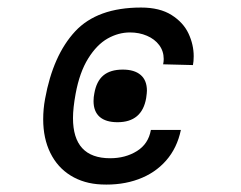

<svg xmlns="http://www.w3.org/2000/svg" viewBox="-20 -520 640 509"><path d="M248.5 -31Q202.5 -33 167.5 -54.5Q132.5 -76 113.5 -114.5Q94.5 -153 94.5 -204Q94.5 -231 99.5 -258Q120.5 -373.5 179.2 -436.8Q238 -500 354 -500Q403.5 -500 434.8 -480.2Q466 -460.5 479.8 -431Q493.5 -401.5 493.5 -371Q493.5 -357 491.5 -347.5L412.5 -349.5Q414 -357 414 -363.5Q414 -384.5 402 -400.5Q390 -416.5 369.5 -425.2Q349 -434 324.5 -434Q294 -434 265.2 -417.8Q236.5 -401.5 213.8 -365Q191 -328.5 180.5 -271.5Q173.5 -233.5 173.5 -207Q173.5 -100.5 272 -100.5Q312.5 -100.5 343 -119.5Q373.5 -138.5 380 -175.5H459.5Q449.5 -127.5 420.2 -94.2Q391 -61 346.8 -44.8Q302.5 -28.5 248.5 -31ZM228 -252Q228 -262.5 230 -272Q235.5 -304.5 254 -320Q272.5 -335.5 305.5 -335.5Q336.5 -335.5 353 -321.2Q369.5 -307 369.5 -279.5Q369.5 -274 367.5 -260Q356.5 -196 291.5 -196Q260.5 -196 244.2 -210.2Q228 -224.5 228 -252Z"/></svg>

Font: JuliaMono BoldItalic
Style: Regular
Weight: 700
Italic angle: -9°
Monospace: yes
Designer: cormullion
Foundry: corm
Version: Version 0.049; ttfautohint (v1.8.4)